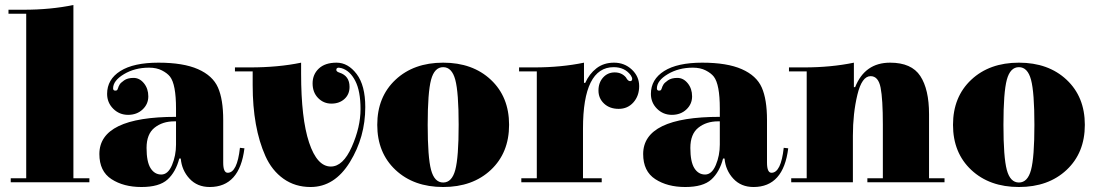

<svg xmlns="http://www.w3.org/2000/svg" viewBox="-20 -739 4395 769"><path d="M85 -25V-684H14V-700H74Q183 -700 274 -719V-25H338V-9H23V-25Z M685 -160V-253Q681 -253 678 -253Q631 -253 599 -227.5Q567 -202 567 -146.5Q567 -91 583 -65.5Q599 -40 626 -40Q653 -40 669 -78Q685 -116 685 -160ZM892 -47Q930 -47 941 -147L959 -145Q940 10 820 10Q770 10 739 -23.5Q708 -57 704 -104H698Q684 -50 651 -20Q618 10 546.5 10Q475 10 426.5 -21.5Q378 -53 378 -122Q378 -271 685 -271V-304Q685 -401 661 -432Q650 -446 628.5 -457Q607 -468 577 -468Q520 -468 476.5 -442Q433 -416 433 -385Q433 -376 442 -376Q448 -376 450 -379.5Q452 -383 453 -386.5Q454 -390 455 -392.5Q456 -395 459.5 -401Q463 -407 477 -417Q491 -427 515 -427Q539 -427 556.5 -405.5Q574 -384 574 -353Q574 -322 551 -300.5Q528 -279 493 -279Q458 -279 433.5 -303.5Q409 -328 409 -363Q409 -421 462 -454.5Q515 -488 614.5 -488Q714 -488 773 -462Q832 -436 853 -388.5Q874 -341 874 -258V-88Q874 -47 892 -47Z M1224 10Q1162 10 1115.5 -23Q1069 -56 1043 -114Q992 -228 992 -398V-453H921V-469H981Q1095 -469 1186 -488V-444Q1186 -264 1218 -168Q1250 -72 1305 -72Q1354 -72 1389 -151Q1424 -230 1424 -302Q1424 -374 1403 -415Q1382 -456 1348 -466Q1340 -468 1337 -468Q1327 -468 1327 -459Q1327 -452 1340 -448Q1380 -435 1380 -391Q1380 -361 1359.5 -342.5Q1339 -324 1307.5 -324Q1276 -324 1254 -346.5Q1232 -369 1232 -405Q1232 -441 1257 -464.5Q1282 -488 1328 -488Q1374 -488 1408.5 -442.5Q1443 -397 1443 -310Q1443 -190 1381.5 -90Q1320 10 1224 10Z M1946 -58.5Q1873 10 1755 10Q1637 10 1564 -58.5Q1491 -127 1491 -239Q1491 -351 1564 -419.5Q1637 -488 1755 -488Q1873 -488 1946 -419.5Q2019 -351 2019 -239Q2019 -127 1946 -58.5ZM1803.5 -58.5Q1817 -109 1817 -239Q1817 -369 1803.5 -419.5Q1790 -470 1755 -470Q1720 -470 1706.5 -419.5Q1693 -369 1693 -239Q1693 -109 1706.5 -58.5Q1720 -8 1755 -8Q1790 -8 1803.5 -58.5Z M2319 -407H2324Q2340 -443 2369 -465.5Q2398 -488 2439.5 -488Q2481 -488 2510.5 -460.5Q2540 -433 2540 -394Q2540 -355 2517 -329Q2494 -303 2458 -303Q2422 -303 2399.5 -324Q2377 -345 2377 -376.5Q2377 -408 2395.5 -428.5Q2414 -449 2442 -449Q2470 -449 2487 -429Q2495 -414 2503.5 -414Q2512 -414 2512 -423Q2512 -429 2506 -438Q2482 -470 2438 -470Q2315 -470 2315 -224V-25H2390V-9H2068V-25H2130V-453H2059V-469H2119Q2228 -469 2319 -488Z M2863 -160V-253Q2859 -253 2856 -253Q2809 -253 2777 -227.5Q2745 -202 2745 -146.5Q2745 -91 2761 -65.5Q2777 -40 2804 -40Q2831 -40 2847 -78Q2863 -116 2863 -160ZM3070 -47Q3108 -47 3119 -147L3137 -145Q3118 10 2998 10Q2948 10 2917 -23.5Q2886 -57 2882 -104H2876Q2862 -50 2829 -20Q2796 10 2724.5 10Q2653 10 2604.5 -21.5Q2556 -53 2556 -122Q2556 -271 2863 -271V-304Q2863 -401 2839 -432Q2828 -446 2806.5 -457Q2785 -468 2755 -468Q2698 -468 2654.5 -442Q2611 -416 2611 -385Q2611 -376 2620 -376Q2626 -376 2628 -379.5Q2630 -383 2631 -386.5Q2632 -390 2633 -392.5Q2634 -395 2637.5 -401Q2641 -407 2655 -417Q2669 -427 2693 -427Q2717 -427 2734.5 -405.5Q2752 -384 2752 -353Q2752 -322 2729 -300.5Q2706 -279 2671 -279Q2636 -279 2611.5 -303.5Q2587 -328 2587 -363Q2587 -421 2640 -454.5Q2693 -488 2792.5 -488Q2892 -488 2951 -462Q3010 -436 3031 -388.5Q3052 -341 3052 -258V-88Q3052 -47 3070 -47Z M3211 -453H3140V-469H3200Q3309 -469 3400 -488V-390H3405Q3444 -488 3545 -488Q3631 -488 3666 -434.5Q3701 -381 3701 -282V-25H3763V-9H3454V-25H3516V-240Q3516 -342 3507 -388Q3498 -434 3467 -434Q3432 -434 3414 -359.5Q3396 -285 3396 -195V-9H3149V-25H3211Z M4252 -58.5Q4179 10 4061 10Q3943 10 3870 -58.5Q3797 -127 3797 -239Q3797 -351 3870 -419.5Q3943 -488 4061 -488Q4179 -488 4252 -419.5Q4325 -351 4325 -239Q4325 -127 4252 -58.5ZM4109.5 -58.5Q4123 -109 4123 -239Q4123 -369 4109.5 -419.5Q4096 -470 4061 -470Q4026 -470 4012.5 -419.5Q3999 -369 3999 -239Q3999 -109 4012.5 -58.5Q4026 -8 4061 -8Q4096 -8 4109.5 -58.5Z"/></svg>

Font: Elsie Black
Style: Regular
Weight: 900
Designer: Alejandro Inler
Foundry: Alejandro Inler
Version: 1.002